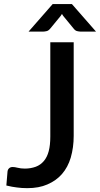

<svg xmlns="http://www.w3.org/2000/svg" viewBox="-20 -931 499 958"><path d="M347.7 -720.2V-252.9Q347.7 -195.3 333 -144.5Q318.8 -96.7 289.1 -62.5Q260.7 -29.8 216.3 -10.7Q174.3 7.8 116.2 7.8Q88.4 7.8 64.5 4.4Q42 2 11.7 -5.4L17.6 -75.7Q19 -85.9 25.4 -91.3Q31.7 -97.7 43.5 -97.7Q53.7 -97.7 66.9 -94.2Q83.5 -89.8 104 -89.8Q133.3 -89.8 158.7 -99.1Q182.1 -107.9 198.7 -127.4Q215.3 -147 223.1 -176.8Q231 -206.1 231 -250V-720.2ZM338.9 -910.6 459 -773.4H380.9Q375 -773.4 364.3 -775.9Q355 -777.8 345.2 -791L295.4 -851.6Q290.5 -858.4 289.1 -861.3Q287.6 -858.4 282.7 -851.6L232.9 -791Q223.1 -778.3 213.4 -775.9Q202.6 -773.4 196.8 -773.4H122.6L242.7 -910.6Z"/></svg>

Font: Lato-SemiBold
Style: Regular
Weight: 500
Designer: Lukasz Dziedzic with Adam Twardoch and Botio Nikoltchev
Foundry: tyPoland Lukasz Dziedzic
Version: ""